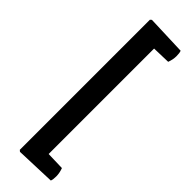

<svg xmlns="http://www.w3.org/2000/svg" viewBox="-320 -834 1003 1003"><g transform="rotate(45 182.0 -332.5)"><path d="M327 147 107 155 99 148V-813L107 -820L327 -812Q332 -801 332 -776.5Q332 -752 322 -725L221 -722V57L322 60Q332 87 332 111.5Q332 136 327 147Z"/></g></svg>

Font: Signika Negative
Style: Semibold
Weight: 600
Designer: Anna Giedrys
Foundry: Anna Giedrys
Version: Version 1.001